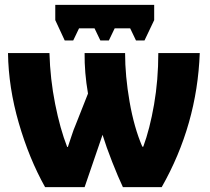

<svg xmlns="http://www.w3.org/2000/svg" viewBox="-20 -772 866 792"><path d="M208 -752V-689L247 -605H282L306 -655H370L394 -605H429L453 -655H517L541 -605H576L616 -689V-752ZM633 -553Q633 -442 615.5 -341Q598 -240 571 -167H567Q533 -246 514.5 -352.5Q496 -459 496 -553H329Q328 -473 343 -386L292 -257Q284 -239 275.5 -212.5Q267 -186 260 -166H257Q228 -240 207.5 -343Q187 -446 184 -553H13Q15 -411 57.5 -264.5Q100 -118 166 0H329L403 -216Q418 -167 443 -103.5Q468 -40 487 0H647Q793 -257 804 -553Z"/></svg>

Font: Noto Sans UI SemiCondensed Black
Style: Regular
Weight: 900
Width: 4
Designer: Monotype Design Team
Foundry: Monotype Imaging Inc.
Version: 1.001